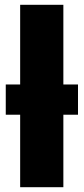

<svg xmlns="http://www.w3.org/2000/svg" viewBox="-20 -780 348 800"><path d="M64 0V-302H4V-428H64V-760H244V-428H305V-302H244V0Z"/></svg>

Font: Noto Sans SemiCondensed Black
Style: Regular
Weight: 900
Width: 4
Designer: Monotype Design Team
Foundry: Monotype Imaging Inc.
Version: Version 2.013; ttfautohint (v1.8.4.7-5d5b)